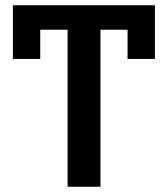

<svg xmlns="http://www.w3.org/2000/svg" viewBox="-20 -710 638 730"><path d="M237 -597H133V-486H29V-690H569V-486H465V-597H362V0H237Z"/></svg>

Font: Mozilla Headline BETA SemiBold
Style: Regular
Weight: 600
Designer: Studio DRAMA
Foundry: Studio DRAMA
Version: Version 0.100